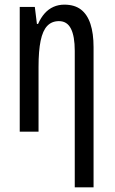

<svg xmlns="http://www.w3.org/2000/svg" viewBox="-20 -567 496 827"><path d="M302 240V-348Q302 -411 285.5 -443.5Q269 -476 234 -476Q203 -476 183.5 -455.5Q164 -435 155 -391.5Q146 -348 146 -279V0H65V-537H130L139 -464H144Q156 -491 172.5 -509.5Q189 -528 210.5 -537.5Q232 -547 257 -547Q301 -547 328.5 -526Q356 -505 369.5 -464Q383 -423 383 -364V240Z"/></svg>

Font: Noto Sans ExtraCondensed
Style: Regular
Weight: 400
Width: 2
Designer: Monotype Design Team
Foundry: Monotype Imaging Inc.
Version: Version 2.013